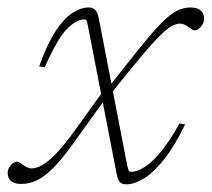

<svg xmlns="http://www.w3.org/2000/svg" viewBox="-52 -470 552 500"><path d="M232.5 -221 220 -209.5 138.5 -96Q109 -55 86 -32Q63 -9 43.2 0Q23.5 9 3 9Q-15 9 -23.5 1.2Q-32 -6.5 -32 -19Q-32 -27.5 -28 -34.2Q-24 -41 -18.2 -45Q-12.5 -49 -7 -49Q-4 -49 0.2 -45.8Q4.5 -42.5 9 -39.5Q14 -36.5 19.2 -34Q24.5 -31.5 30.5 -31.5Q42.5 -31.5 58 -40Q73.5 -48.5 95.5 -71.5Q117.5 -94.5 148.5 -138L219 -236L233.5 -246.5L304.5 -336Q343 -384 367.2 -408.8Q391.5 -433.5 408.8 -442Q426 -450.5 444 -450.5Q463 -450.5 471.2 -442.2Q479.5 -434 479.5 -421Q479.5 -413.5 475.5 -406.5Q471.5 -399.5 465.8 -395.2Q460 -391 454 -391Q452 -391 448.5 -393.2Q445 -395.5 439 -399.5Q433.5 -404 427.8 -406.2Q422 -408.5 416 -408.5Q407 -408.5 394.2 -401.5Q381.5 -394.5 358.8 -371.2Q336 -348 295.5 -298.5ZM430 -146Q403 -90 375.8 -55.5Q348.5 -21 323.2 -5.5Q298 10 277 10Q269 10 264 7.2Q259 4.5 256 -2.5Q253 -9.5 251 -21L176.5 -405Q175 -414.5 173 -417Q171 -419.5 167.5 -419.5Q146.5 -419.5 122 -394.2Q97.5 -369 64.5 -295L50 -297Q70.5 -355 92.5 -388.5Q114.5 -422 136.5 -436.2Q158.5 -450.5 179 -450.5Q187 -450.5 192 -447.5Q197 -444.5 200.5 -437.5Q204 -430.5 206 -418.5L279 -40.5Q281.5 -29.5 283.2 -26Q285 -22.5 289.5 -22.5Q304.5 -22.5 324 -34.5Q343.5 -46.5 366.5 -74.2Q389.5 -102 415.5 -148.5Z"/></svg>

Font: Newsreader 16pt 16pt ExtraLight
Style: Italic
Weight: 250
Italic angle: -17°
Version: Version 1.003